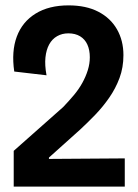

<svg xmlns="http://www.w3.org/2000/svg" viewBox="-20 -694 512 714"><path d="M31 0V-133L215 -296Q236 -318 254.5 -340Q273 -362 286 -385.5Q299 -409 306.5 -433Q314 -457 314 -481Q314 -508 305 -528Q296 -548 278 -559Q260 -570 234 -570Q211 -570 192.5 -559.5Q174 -549 163 -529Q152 -509 149 -480.5Q146 -452 153 -414L33 -428Q22 -503 42.5 -558Q63 -613 112.5 -643.5Q162 -674 235 -674Q300 -674 345.5 -650.5Q391 -627 415 -585Q439 -543 439 -489Q439 -443 424.5 -404Q410 -365 386 -330.5Q362 -296 334 -267Q306 -238 279 -213L162 -108V-103L444 -105V0Z"/></svg>

Font: Bricolage Grotesque 72pt SemiCondensed SemiBold
Style: Regular
Weight: 600
Width: 4
Designer: Mathieu Triay
Foundry: Atelier Triay
Version: Version 1.001;gftools[0.9.33.dev8+g029e19f]